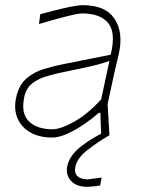

<svg xmlns="http://www.w3.org/2000/svg" viewBox="-20 -524 556 744"><path d="M182 9Q132.5 9 97.5 -11Q62.5 -31 47.5 -66.5Q32.5 -102 43 -148Q53.5 -194.5 81.8 -219.2Q110 -244 148.5 -256Q187 -268 228 -276L409 -312Q430 -398.5 398.8 -435.2Q367.5 -472 299 -472Q282.5 -472 236.5 -460.2Q190.5 -448.5 131 -431L136 -469Q158.5 -475 190.5 -483.2Q222.5 -491.5 253 -497.8Q283.5 -504 301 -504Q388 -504 423.2 -452Q458.5 -400 441 -318Q436.5 -297 430 -271Q423.5 -245 416.5 -211L397 -121Q399 -89.5 400.5 -61.8Q402 -34 404 0H372L369 -87H363Q336.5 -63.5 304 -41.5Q271.5 -19.5 239.5 -5.2Q207.5 9 182 9ZM183 -23Q214.5 -23 267 -52.2Q319.5 -81.5 372 -139L404 -288Q393.5 -284 376.5 -278.8Q359.5 -273.5 325.8 -265.8Q292 -258 232 -246Q194 -238.5 160.5 -228.5Q127 -218.5 104 -200Q81 -181.5 74 -148Q60.5 -83.5 92.5 -53.2Q124.5 -23 183 -23ZM319 200Q275.5 200 254.5 176.2Q233.5 152.5 241 118Q248.5 85 280.5 55Q312.5 25 379 -10L381 -21H390L404 0Q357.5 27 318.5 57.5Q279.5 88 272 122Q267 146.5 280.5 158.8Q294 171 320 171Q333 169.5 346 167.8Q359 166 374 164L368 195Q352.5 197 339.5 198.5Q326.5 200 319 200Z"/></svg>

Font: Commissioner Loud Thin
Style: Italic
Weight: 100
Italic angle: -12°
Designer: Kostas Bartsokas
Foundry: Kostas Bartsokas
Version: Version 1.000; ttfautohint (v1.8.3)